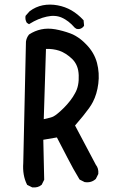

<svg xmlns="http://www.w3.org/2000/svg" viewBox="-20 -818 540 842"><path d="M120.6 3.4 101.1 -6.3 99.1 -7.3 98.1 -9.3Q78.1 -49.3 82 -103L93.8 -634.8V-635.3Q96.2 -652.8 106.9 -666L107.4 -666.5L107.9 -667Q132.3 -683.1 160.9 -689.2Q189.5 -695.3 222.7 -689.5Q255.4 -683.6 288.6 -671.4Q299.8 -667.5 311.5 -660.6Q323.2 -653.8 334.7 -644.8Q346.2 -635.7 357.9 -623.5Q393.1 -587.9 405.3 -542.5Q411.1 -520 412.6 -497.3Q414.1 -474.6 411.1 -451.2Q405.3 -405.3 387.2 -370.6Q381.3 -358.9 370.4 -343.5Q359.4 -328.1 344 -309.1Q328.6 -290 309.1 -267.6L400.4 -95.2Q413.1 -79.6 411.1 -56.2V-55.2L410.6 -54.2L400.9 -34.7L400.4 -33.7L399.4 -32.7Q379.9 -15.1 351.6 -19.5H350.6L350.1 -20L330.6 -29.8L329.1 -30.8L328.1 -32.2Q300.8 -77.1 276.4 -125Q253.4 -169.9 229.5 -215.3L169.9 -205.1L173.8 -31.2V-29.8L173.3 -28.8L163.6 -9.3L163.1 -7.8L162.1 -7.3Q154.3 -0.5 144.3 2.2Q134.3 4.9 122.6 3.9H121.6ZM213.9 -307.1Q229 -314.5 260.3 -345.2Q275.4 -360.4 287.8 -376.5Q300.3 -392.6 309.1 -409.2Q318.4 -425.3 322.3 -445.1Q326.2 -464.8 325.2 -488.3Q324.7 -499.5 322.8 -509.8Q320.8 -520 317.1 -528.8Q313.5 -537.6 308.3 -545.2Q303.2 -552.7 296.9 -559.1Q269.5 -585.4 239.7 -595.7Q212.4 -604.5 181.6 -603.5L171.9 -295.4Q206.5 -302.7 213.9 -307.1ZM314 -692.4 308.1 -696.3 307.6 -696.8 307.1 -697.3Q280.8 -727.5 251 -740.7Q222.2 -753.4 185.1 -745.1Q147 -736.8 110.4 -713.9L107.4 -711.9L104 -713.9L98.1 -717.8L97.2 -718.8L96.7 -719.7Q93.3 -725.6 92 -732.4Q90.8 -739.3 91.8 -747.1L92.3 -748.5L93.3 -750L108.9 -767.6L109.4 -768.1L109.9 -768.6Q136.2 -788.6 168 -794.9Q199.2 -800.8 232.4 -794.7Q265.6 -788.6 293.5 -772.5Q321.3 -756.3 345.2 -730.5L346.7 -729V-727.1L348.6 -707.5V-705.6L347.7 -703.6Q343.8 -698.2 338.9 -695.1Q334 -691.9 328.1 -690.9Q322.3 -689.9 315.9 -691.4L314.9 -691.9Z"/></svg>

Font: NaikaiFont
Style: SemiBold
Weight: 600
Version: Version 1.89